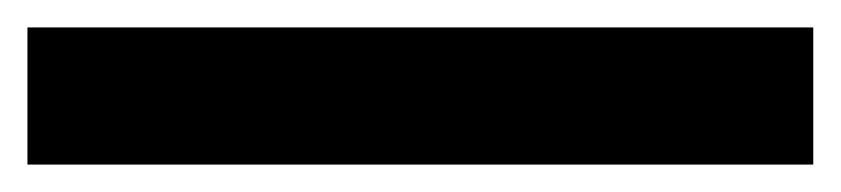

<svg xmlns="http://www.w3.org/2000/svg" viewBox="-20 -11 613 140"><path d="M0 9H573V109H0Z"/></svg>

Font: Bai Jamjuree SemiBold
Style: Regular
Weight: 600
Version: Version 1.000; ttfautohint (v1.6)